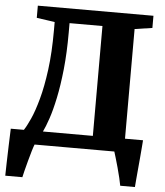

<svg xmlns="http://www.w3.org/2000/svg" viewBox="-60 -796 884 1029"><g transform="rotate(5 381.5 -281.5)"><path d="M7 180Q7.5 152.5 8.5 110Q9.5 67.5 11.2 19.2Q13 -29 14.5 -73.5H85Q99.5 -95 118.8 -137.8Q138 -180.5 156.2 -247Q174.5 -313.5 186.8 -406.2Q199 -499 199 -620V-663.5L101.5 -677.5V-743H723.5V-677.5L629 -663.5V-73.5H726Q725 -60.5 723 -34.8Q721 -9 718.2 23Q715.5 55 712.5 86.5Q709.5 118 707.5 143Q705.5 168 704.5 180H625.5Q623 165 616.8 139Q610.5 113 602.8 84.5Q595 56 588 32.8Q581 9.5 578 0H149Q144.5 10.5 137 35.5Q129.5 60.5 121.5 90.5Q113.5 120.5 107.2 145.2Q101 170 99 180ZM187.5 -73.5H456V-664.5H279V-614Q279 -504.5 269.8 -416Q260.5 -327.5 246.2 -259.8Q232 -192 216.2 -145.8Q200.5 -99.5 187.5 -73.5Z"/></g></svg>

Font: Merriweather 28pt Black
Style: Regular
Weight: 900
Version: Version 2.100